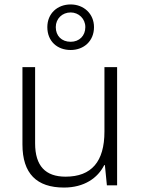

<svg xmlns="http://www.w3.org/2000/svg" viewBox="-20 -834 636 864"><path d="M298 -609C357 -609 403 -649 403 -712C403 -772 357 -814 298 -814C238 -814 193 -773 193 -712C193 -648 238 -609 298 -609ZM298 -646C257 -646 231 -673 231 -712C231 -750 260 -778 298 -778C334 -778 364 -750 364 -712C364 -673 337 -646 298 -646ZM507 -532H450V-242C450 -107 392 -39 275 -39C185 -39 138 -87 138 -189V-532H81V-184C81 -53 145 10 268 10C359 10 420 -33 449 -91H452L461 0H507Z"/></svg>

Font: Noto Sans Kannada Light
Style: Regular
Weight: 300
Designer: Jelle Bosma - Monotype Design Team
Foundry: Monotype Imaging Inc.
Version: Version 2.005